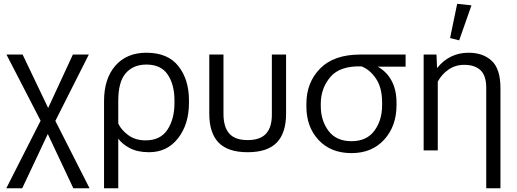

<svg xmlns="http://www.w3.org/2000/svg" viewBox="-20 -806 2769 1029"><path d="M373 203.1H460L257.8 -195.3H253.4L101.1 -513.7H14.6L209.5 -136.2H213.4ZM13.7 203.1H99.1L259.8 -138.2H266.6L456.1 -513.7H370.6L227.1 -203.6H220.2Z M537.6 203.1H613.8V-63Q635.3 -33.2 676.5 -11.7Q717.8 9.8 778.8 9.8Q876 9.8 934.3 -65.2Q992.7 -140.1 992.7 -253.9V-269.5Q992.7 -379.4 936.3 -451.4Q879.9 -523.4 764.6 -523.4Q659.2 -523.4 598.4 -454.1Q537.6 -384.8 537.6 -264.2ZM759.8 -53.7Q705.1 -53.7 667 -82Q628.9 -110.4 613.8 -144V-266.6Q613.8 -367.7 654.1 -413.8Q694.3 -460 764.6 -460Q842.8 -460 878.9 -406.2Q915 -352.5 915 -268.1V-253.9Q915 -168 877.4 -110.8Q839.8 -53.7 759.8 -53.7Z M1307.1 9.8Q1413.1 9.8 1463.1 -41.7Q1513.2 -93.3 1513.2 -196.8V-513.7H1437V-195.8Q1438 -125.5 1406.5 -90.3Q1375 -55.2 1307.1 -55.2Q1239.7 -55.2 1208.7 -90.3Q1177.7 -125.5 1177.7 -195.8V-513.7H1101.6V-196.8Q1101.6 -93.3 1151.6 -41.7Q1201.7 9.8 1307.1 9.8Z M1863.8 14.6Q1973.6 14.6 2039.3 -57.9Q2105 -130.4 2105 -241.7V-256.8Q2105 -329.6 2074.2 -381.3Q2043.5 -433.1 1984.4 -458.5V-448.7H2153.8V-513.7H1912.1Q1769 -513.7 1695.6 -438.7Q1622.1 -363.8 1622.1 -250V-234.9Q1622.1 -125.5 1687.7 -55.4Q1753.4 14.6 1863.8 14.6ZM1863.8 -49.3Q1782.2 -49.3 1740.7 -104.5Q1699.2 -159.7 1699.2 -237.8V-250.5Q1699.2 -332.5 1750.5 -393.3Q1801.8 -454.1 1918 -450.2Q1963.4 -432.1 1995.6 -383.8Q2027.8 -335.4 2027.8 -257.3V-241.2Q2027.8 -161.6 1986.6 -105.5Q1945.3 -49.3 1863.8 -49.3Z M2585.9 203.1H2662.1V-334Q2662.1 -436 2615.7 -479.7Q2569.3 -523.4 2491.2 -523.4Q2439 -523.4 2396.5 -502.2Q2354 -481 2324.2 -442.9H2322.3L2319.3 -513.7H2250.5V0H2326.2V-368.7Q2347.7 -408.2 2384 -433.3Q2420.4 -458.5 2468.3 -458.5Q2524.4 -458.5 2555.2 -429.7Q2585.9 -400.9 2585.9 -335ZM2440.9 -589.8 2506.8 -777.3 2430.2 -785.6 2392.1 -602.1Z"/></svg>

Font: Roboto Flex
Style: wght 300 wdth 100 opsz 14.0 GRAD 0.00 slnt 0.00 XTRA 468 XOPQ 96 YOPQ 79 YTLC 514 YTUC 712 YTAS 750 YTDE -203.00 YTFI 738
Weight: 300
Designer: Berlow after Robertson
Foundry: Google
Version: Version 3.100